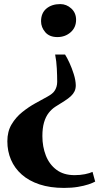

<svg xmlns="http://www.w3.org/2000/svg" viewBox="-20 -767 508 940"><path d="M298.5 -500Q308 -485.5 320 -459.5Q332 -433.5 341.2 -404Q350.5 -374.5 351 -349.5Q351 -333 345 -320.2Q339 -307.5 327 -296.2Q315 -285 296 -272.8Q277 -260.5 251 -244.5Q232.5 -232.5 218 -213.8Q203.5 -195 195.5 -167.2Q187.5 -139.5 187.5 -100.5Q187.5 -49 204.5 -5.5Q221.5 38 256.5 64.2Q291.5 90.5 345 90.5Q372.5 90.5 396 85.8Q419.5 81 433 74.5L446 122Q434.5 128.5 412.8 135.8Q391 143 361 148Q331 153 293.5 153Q225.5 153 173.5 135.8Q121.5 118.5 86.5 87.5Q51.5 56.5 33.8 15Q16 -26.5 16 -75.5Q16 -123.5 36.8 -158.2Q57.5 -193 89 -218.2Q120.5 -243.5 153.8 -261.8Q187 -280 212.8 -294.2Q238.5 -308.5 247 -322Q253 -330.5 256.5 -342Q260 -353.5 260 -366.5Q260 -395.5 258.2 -431.2Q256.5 -467 250 -500ZM275 -747Q305.5 -747 329 -725.5Q352.5 -704 352.5 -670Q352.5 -632.5 325.8 -609Q299 -585.5 261 -585.5Q222 -585.5 201.5 -609.5Q181 -633.5 181 -663Q181 -703 207.2 -725Q233.5 -747 275 -747Z"/></svg>

Font: Merriweather 120pt Black
Style: Regular
Weight: 900
Designer: Eben Sorkin
Foundry: Eben Sorkin
Version: Version 2.100